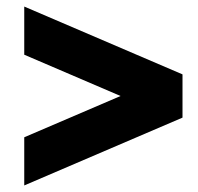

<svg xmlns="http://www.w3.org/2000/svg" viewBox="-20 -656 603 586"><path d="M54 -237 348 -363 54 -489V-636L537 -429V-297L54 -90Z"/></svg>

Font: Encode Sans Narrow
Style: Black
Weight: 900
Designer: Pablo Impallari, Andres Torresi
Foundry: Pablo Impallari, Andres Torresi
Version: Version 1.000; ttfautohint (v1.00) -l 8 -r 50 -G 200 -x 14 -